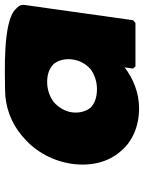

<svg xmlns="http://www.w3.org/2000/svg" viewBox="80 -656 598 798"><g transform="rotate(-90 379.0 -257.0)"><path d="M353 -332C375 -349 405 -360 437 -360C468 -360 492 -352 512 -333C527 -314 535 -287 531 -256C527 -226 514 -201 491 -180C470 -164 440 -153 408 -153C374 -153 348 -162 330 -180C316 -198 307 -225 311 -256C315 -286 331 -312 353 -332ZM749 -482 742 -489C692 -546 467 -535 406 -535C333 -535 266 -509 214 -465L205 -457C147 -407 108 -335 97 -256C86 -177 105 -105 148 -56L154 -49C193 -5 254 22 328 22C392 22 451 -2 498 -38L493 -3L502 7H683L694 -3L757 -451C759 -463 757 -473 749 -482Z"/></g></svg>

Font: Hussar Woodtype
Style: UltraObl
Weight: 900
Foundry: Cannot Into Space Fonts
Version: Version 1.07